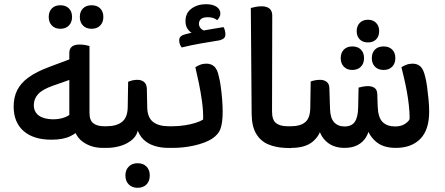

<svg xmlns="http://www.w3.org/2000/svg" viewBox="-20 -704 2120 914"><path d="M324 -132 368 -96Q350 -73 315.5 -56Q281 -39 225 -39Q139 -39 92 -80.5Q45 -122 45 -197Q45 -241 62 -275Q79 -309 116.5 -336Q154 -363 216 -386L323 -426V-328L232 -296Q181 -278 161 -255.5Q141 -233 141 -204Q141 -172 164 -154.5Q187 -137 231 -136Q265 -136 289.5 -146Q314 -156 328 -171L310 -112V-452Q310 -492 359 -492Q373 -492 386.5 -489.5Q400 -487 406 -485V-167Q406 -131 424.5 -117Q443 -103 475 -103H484V0H469Q413 0 372 -30.5Q331 -61 324 -132ZM484 0V-103Q490 -94 493.5 -81.5Q497 -69 497 -52Q497 -34 493 -21Q489 -8 484 0ZM267 -567Q242 -567 227 -582.5Q212 -598 212 -623Q212 -649 227 -664Q242 -679 267 -679Q293 -679 308 -664Q323 -649 323 -623Q323 -598 308 -582.5Q293 -567 267 -567ZM416 -567Q390 -567 375 -582.5Q360 -598 360 -623Q360 -649 375 -664Q390 -679 416 -679Q442 -679 457 -664Q472 -649 472 -623Q472 -598 457 -582.5Q442 -567 416 -567Z M468 0V-103H487Q534 -103 560.5 -123.5Q587 -144 588 -193L590 -315Q597 -318 608.5 -321Q620 -324 634 -324Q653 -324 665.5 -314Q678 -304 679 -283L681 -189Q683 -143 709.5 -123Q736 -103 783 -103H800V0H781Q745 0 714 -10Q683 -20 662 -41Q641 -62 632 -94L638 -95Q635 -63 612.5 -42Q590 -21 557 -10.5Q524 0 489 0ZM800 0V-103Q806 -94 809.5 -81.5Q813 -69 813 -52Q813 -34 809 -21Q805 -8 800 0ZM635 190Q609 190 593 174Q577 158 577 131Q577 105 593 89Q609 73 635 73Q662 73 677.5 89Q693 105 693 131Q693 158 677.5 174Q662 190 635 190Z M784 0V-103H802Q830 -103 859.5 -107.5Q889 -112 912 -119.5Q935 -127 947 -135Q948 -174 942 -218.5Q936 -263 927 -307Q918 -351 910 -384Q919 -390 932.5 -395.5Q946 -401 962 -401Q985 -401 1000 -387.5Q1015 -374 1022 -339Q1027 -321 1031 -291.5Q1035 -262 1037.5 -230.5Q1040 -199 1040 -172Q1040 -121 1030 -92Q1020 -63 987 -42Q956 -23 905.5 -11.5Q855 0 803 0ZM961 -684Q992 -684 1010.5 -672Q1029 -660 1029 -639Q1029 -630 1024 -621.5Q1019 -613 1014 -608Q1005 -615 994.5 -618.5Q984 -622 969 -622Q947 -622 937 -613.5Q927 -605 927 -591Q927 -578 936.5 -568Q946 -558 966 -555L904 -542Q887 -548 875 -563.5Q863 -579 863 -604Q863 -642 891.5 -663Q920 -684 961 -684ZM1044 -575Q1048 -569 1050.5 -559Q1053 -549 1053 -541Q1053 -529 1046.5 -522.5Q1040 -516 1025 -512Q987 -506 938 -497.5Q889 -489 845 -478Q840 -484 836.5 -493Q833 -502 833 -512Q833 -524 841 -531Q849 -538 866 -542Q894 -549 927.5 -555Q961 -561 992.5 -566.5Q1024 -572 1044 -575Z M1276 -630 1275 -173Q1275 -133 1294 -118Q1313 -103 1349 -103H1367V1L1336 0Q1292 -2 1256.5 -17Q1221 -32 1200 -66.5Q1179 -101 1178 -159L1174 -666Q1181 -668 1195.5 -671Q1210 -674 1225 -674Q1250 -674 1263 -663Q1276 -652 1276 -630ZM1367 1V-102Q1372 -94 1375.5 -81Q1379 -68 1379 -51Q1379 -34 1375.5 -20.5Q1372 -7 1367 1Z M1732 -294Q1751 -294 1763 -285.5Q1775 -277 1776 -257L1778 -197Q1780 -144 1801.5 -123Q1823 -102 1861 -102Q1891 -102 1910.5 -116Q1930 -130 1930 -140Q1930 -169 1926.5 -201.5Q1923 -234 1917 -267Q1911 -300 1904 -330Q1897 -360 1891 -384Q1900 -390 1914 -395.5Q1928 -401 1944 -401Q1967 -401 1981.5 -387.5Q1996 -374 2004 -339Q2009 -321 2013 -292Q2017 -263 2020 -231Q2023 -199 2023 -172Q2023 -86 1981 -43Q1939 0 1864 0Q1802 0 1767 -32Q1732 -64 1725 -106H1741Q1737 -75 1722.5 -51Q1708 -27 1682.5 -13.5Q1657 0 1620 0Q1568 0 1535 -29Q1502 -58 1495 -105L1511 -104Q1505 -61 1469.5 -30.5Q1434 0 1367 0H1351V-103H1366Q1409 -103 1432.5 -122Q1456 -141 1457 -189L1459 -316Q1466 -319 1478.5 -321.5Q1491 -324 1504 -324Q1523 -324 1535.5 -314Q1548 -304 1548 -283L1551 -187Q1552 -142 1570.5 -122Q1589 -102 1620 -102Q1654 -102 1669 -124Q1684 -146 1685 -192L1687 -287Q1694 -289 1706.5 -291.5Q1719 -294 1732 -294ZM1732 -502Q1707 -502 1692.5 -516.5Q1678 -531 1678 -556Q1678 -580 1692.5 -595Q1707 -610 1732 -610Q1756 -610 1770.5 -595Q1785 -580 1785 -556Q1785 -531 1770.5 -516.5Q1756 -502 1732 -502ZM1657 -371Q1632 -371 1617 -386.5Q1602 -402 1602 -427Q1602 -453 1617 -468Q1632 -483 1657 -483Q1683 -483 1698 -468Q1713 -453 1713 -427Q1713 -402 1698 -386.5Q1683 -371 1657 -371ZM1806 -371Q1780 -371 1765 -386.5Q1750 -402 1750 -427Q1750 -453 1765 -468Q1780 -483 1806 -483Q1832 -483 1847 -468Q1862 -453 1862 -427Q1862 -402 1847 -386.5Q1832 -371 1806 -371Z"/></svg>

Font: Baloo Bhaijaan 2 Medium
Style: Regular
Weight: 500
Designer: Sanskriti Dholi, Noopur Datye and Ek Type
Foundry: Ek Type
Version: Version 1.701